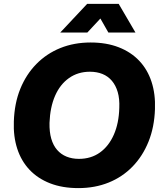

<svg xmlns="http://www.w3.org/2000/svg" viewBox="-20 -956 827 985"><path d="M382 9Q300 9 237 -15.5Q174 -40 131.5 -85Q89 -130 68.5 -193Q48 -256 51 -333Q54 -426 84 -500Q114 -574 166.5 -627.5Q219 -681 289.5 -709.5Q360 -738 445 -738Q526 -738 589 -713.5Q652 -689 694.5 -644Q737 -599 757.5 -536Q778 -473 775 -396Q772 -304 742 -229.5Q712 -155 660 -101.5Q608 -48 537.5 -19.5Q467 9 382 9ZM385 -141Q447 -141 492.5 -173.5Q538 -206 564 -265Q590 -324 592 -403Q594 -449 584 -483.5Q574 -518 554 -541.5Q534 -565 505.5 -576.5Q477 -588 441 -588Q380 -588 334 -555.5Q288 -523 262.5 -464.5Q237 -406 234 -326Q233 -279 243 -244.5Q253 -210 273 -187Q293 -164 321.5 -152.5Q350 -141 385 -141ZM289 -789 427 -936H589L675 -789H536L495 -861L428 -789Z"/></svg>

Font: Mona Sans ExtraLight ExtraBold
Style: Italic
Weight: 800
Italic angle: -11.6951°
Version: Version 2.000